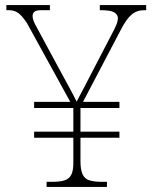

<svg xmlns="http://www.w3.org/2000/svg" viewBox="-20 -734 599 754"><path d="M163 0V-20H186Q215 -20 233 -25.5Q251 -31 259.5 -47Q268 -63 268 -93V-193H114V-217H268V-310H114V-334H256L86 -643Q67 -672 51.5 -683Q36 -694 15 -694H5V-714H176V-694H141Q123 -694 115.5 -688Q108 -682 108 -671Q108 -662 112 -651.5Q116 -641 123 -629L212 -464Q229 -433 247 -400Q265 -367 281 -335Q286 -345 295 -361.5Q304 -378 315 -399.5Q326 -421 338 -444L418 -598Q429 -618 436 -634.5Q443 -651 443 -664Q442 -678 427.5 -686Q413 -694 376 -694H372V-714H554V-694H546Q517 -694 496.5 -676.5Q476 -659 455 -618L306 -334H449V-310H296V-217H449V-193H296V-102Q296 -68 304 -50Q312 -32 330.5 -26Q349 -20 379 -20H400V0Z"/></svg>

Font: Noto Serif Hebrew Thin
Style: Regular
Weight: 250
Version: Version 2.003